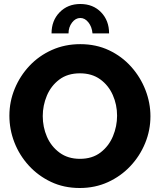

<svg xmlns="http://www.w3.org/2000/svg" viewBox="-20 -935 800 961"><path d="M379 6Q300 6 235.5 -24.5Q171 -55 124 -106.5Q77 -158 52 -222.5Q27 -287 27 -356Q27 -426 53.5 -490.5Q80 -555 127.5 -605.5Q175 -656 240 -685Q305 -714 382 -714Q461 -714 525.5 -683.5Q590 -653 636.5 -601Q683 -549 708 -484.5Q733 -420 733 -353Q733 -283 706.5 -218.5Q680 -154 632.5 -103.5Q585 -53 520.5 -23.5Q456 6 379 6ZM194 -354Q194 -299 215 -250.5Q236 -202 278 -171Q320 -140 380 -140Q442 -140 483.5 -172Q525 -204 545.5 -253.5Q566 -303 566 -356Q566 -411 544.5 -459.5Q523 -508 481.5 -538Q440 -568 380 -568Q318 -568 276.5 -536.5Q235 -505 214.5 -456Q194 -407 194 -354ZM382 -845Q358 -845 340.5 -822Q323 -799 323 -768H238Q238 -832 278.5 -873.5Q319 -915 382 -915Q446 -915 486 -873.5Q526 -832 526 -768H443Q440 -801 422.5 -823Q405 -845 382 -845Z"/></svg>

Font: Raleway ExtraBold
Style: Regular
Weight: 800
Designer: Matt McInerney, Pablo Impallari, Rodrigo Fuenzalida
Foundry: Matt McInerney, Pablo Impallari, Rodrigo Fuenzalida
Version: Version 4.026